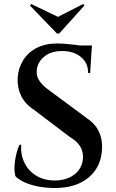

<svg xmlns="http://www.w3.org/2000/svg" viewBox="-20 -933 584 967"><path d="M268 -714Q287 -714 313 -712Q339 -710 365.5 -706.5Q392 -703 413 -699.5Q434 -696 442 -692L434 -565H424Q424 -616 387.5 -646Q351 -676 293 -676Q235 -676 200.5 -646Q166 -616 165 -573Q163 -548 179.5 -524.5Q196 -501 224 -481L417 -338Q458 -311 477 -272.5Q496 -234 494 -186Q491 -94 427.5 -40Q364 14 255 14Q218 14 179.5 7.5Q141 1 109 -12.5Q77 -26 58 -45Q52 -65 53 -93.5Q54 -122 61 -152.5Q68 -183 78 -204H87Q83 -153 104 -111.5Q125 -70 165.5 -46.5Q206 -23 261 -24Q323 -26 360.5 -59Q398 -92 398 -144Q398 -174 382 -198.5Q366 -223 332 -243L151 -380Q105 -410 85.5 -452.5Q66 -495 69 -541Q72 -589 96 -628.5Q120 -668 163.5 -691Q207 -714 268 -714ZM443 -704 442 -683H338V-704ZM405 -905 399 -913 272 -848 137 -913 131 -905 267 -764H278Z"/></svg>

Font: Cinzel SemiBold
Style: Regular
Weight: 600
Designer: Natanael Gama
Version: Version 2.000